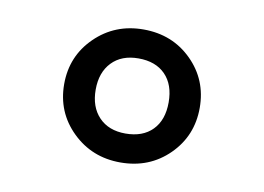

<svg xmlns="http://www.w3.org/2000/svg" viewBox="-46 -775 603 438"><g transform="rotate(10 255.5 -556.0)"><path d="M255 -402Q189 -402 143.5 -446.5Q98 -491 98 -556Q98 -621 143.5 -665.5Q189 -710 255 -710Q322 -710 367 -665.5Q412 -621 412 -556Q412 -491 367 -446.5Q322 -402 255 -402ZM255 -469Q295 -469 317.5 -492Q340 -515 340 -556Q340 -597 317.5 -620Q295 -643 255 -643Q216 -643 193.5 -619.5Q171 -596 171 -556Q171 -516 193.5 -492.5Q216 -469 255 -469Z"/></g></svg>

Font: Solway
Style: Regular
Weight: 400
Designer: Mariya V. Pigoulevskaya
Foundry: The Northern Block Ltd.
Version: Version 1.000;hotconv 1.0.109;makeotfexe 2.5.65596